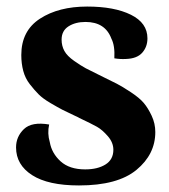

<svg xmlns="http://www.w3.org/2000/svg" viewBox="-20 -552 517 586"><path d="M221 14Q127 14 78 -17.5Q29 -49 29 -102Q29 -135 53 -158Q77 -181 130 -172Q124 -145 132 -118Q138 -84 165 -59.5Q192 -35 240 -35Q278 -35 302 -50Q326 -65 326 -95Q326 -117 309 -136.5Q292 -156 276 -165Q260 -174 222 -192Q220 -193 218.5 -194Q217 -195 214.5 -196Q212 -197 210 -198Q184 -210 170.5 -217Q157 -224 134 -237.5Q111 -251 98 -264Q85 -277 71 -295Q57 -313 51 -335.5Q45 -358 45 -384Q45 -458 102 -495Q159 -532 246 -532Q329 -532 379.5 -507Q430 -482 430 -435Q430 -409 414 -391Q398 -373 364 -372Q347 -371 329 -374Q331 -413 320 -434Q301 -485 241 -485Q210 -485 189 -471.5Q168 -458 168 -431Q168 -412 176.5 -396.5Q185 -381 206.5 -366Q228 -351 242 -343.5Q256 -336 289 -320Q320 -305 336.5 -296.5Q353 -288 379.5 -270.5Q406 -253 419 -237.5Q432 -222 443 -198.5Q454 -175 454 -149Q454 -81 396.5 -33.5Q339 14 221 14Z"/></svg>

Font: Arima Koshi Bold
Style: Regular
Weight: 700
Designer: Joana Correia and Natanael Gama
Foundry: NDISCOVER
Version: Version 1.019;PS 001.019;hotconv 1.0.88;makeotf.lib2.5.64775